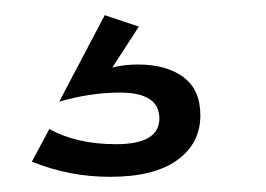

<svg xmlns="http://www.w3.org/2000/svg" viewBox="-20 -44 350 253"><path d="M22 169 45 126Q81 146 133 146Q190 146 190 112Q190 78 138 78Q99 78 58 90L118 -24L163 -9L128 45Q143 41 162 41Q199 41 221.5 57.5Q244 74 244 108Q244 145 213.5 167Q183 189 125 189Q71 189 22 169Z"/></svg>

Font: Raleway
Style: Regular
Weight: 600
Designer: Matt McInerney, Pablo Impallari, Rodrigo Fuenzalida
Foundry: Matt McInerney, Pablo Impallari, Rodrigo Fuenzalida
Version: Version 1.000;PS 001.001;hotconv 1.0.56; ttfautohint (v1.5)